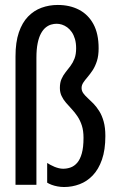

<svg xmlns="http://www.w3.org/2000/svg" viewBox="-20 -746 490 775"><path d="M309.3 -391Q309.3 -379.4 316.1 -369.8Q323 -360.2 334 -350.2Q345.1 -340.3 357.3 -327.7Q369.5 -315.1 380.5 -297.6Q391.6 -280.1 398.4 -255.6Q405.3 -231.2 405.3 -197Q405.3 -141 391.6 -101.8Q377.9 -62.6 354.6 -38.2Q331.4 -13.8 301.4 -2.5Q271.5 8.9 238.8 8.9Q225.1 8.9 212.1 6.4Q199.1 4 188.2 -0.1Q177.4 -4.3 170.4 -8.7V-88.1Q176.4 -84.5 184 -80.3Q191.6 -76.1 200.2 -72.6Q208.7 -69.2 217.7 -67Q226.6 -64.9 234.7 -64.9Q250.6 -64.9 265.3 -70.2Q280 -75.5 291.7 -89Q303.4 -102.5 310.2 -126.8Q317.1 -151.1 317.1 -189.5Q317.1 -218.4 310.3 -239.5Q303.4 -260.6 292.5 -276.7Q281.6 -292.8 269.4 -305.8Q257.2 -318.8 246.3 -331.5Q235.4 -344.1 228.6 -358.5Q221.7 -372.8 221.7 -391Q221.7 -412.4 228.3 -427.2Q234.9 -442.1 244.7 -454.4Q254.5 -466.6 264.3 -479.6Q274.1 -492.6 280.7 -509.5Q287.3 -526.5 287.3 -551.1Q287.3 -572.3 282.5 -588.6Q277.7 -605 269.6 -616.6Q261.4 -628.3 251.2 -635.8Q240.9 -643.2 230 -646.7Q219.1 -650.1 208.6 -650.1Q197.6 -650.1 186 -646.7Q174.4 -643.2 164 -634.6Q153.5 -626 145.1 -610.4Q136.7 -594.7 131.9 -570.9Q127 -547 127 -512.6V0H42.6V-518.7Q42.6 -575.6 56.1 -615.2Q69.6 -654.7 93.3 -679.2Q117 -703.6 147.8 -714.8Q178.6 -726 213.1 -726Q261.6 -726 298.7 -706.8Q335.8 -687.6 357 -648.9Q378.1 -610.1 378.1 -551.1Q378.1 -521.5 371.3 -499.9Q364.4 -478.4 354.1 -462.6Q343.7 -446.9 333.4 -434.9Q323 -422.9 316.1 -412.5Q309.3 -402 309.3 -391Z"/></svg>

Font: League Mono Thin Condensed
Style: Regular
Weight: 100
Width: 1
Designer: Tyler Finck
Foundry: The League of Moveable Type / Tyler Finck
Version: Version 2.300;RELEASE